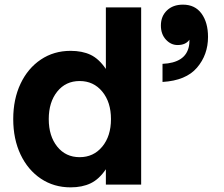

<svg xmlns="http://www.w3.org/2000/svg" viewBox="-20 -795 966 827"><path d="M37 -282Q37 -368 68.5 -434.5Q100 -501 156 -538.5Q212 -576 284 -576Q334 -576 370 -559Q406 -542 436 -498V-763H588V0H436V-66Q407 -23 370.5 -5.5Q334 12 284 12Q212 12 156 -25.5Q100 -63 68.5 -129.5Q37 -196 37 -282ZM458 -282Q458 -355 420.5 -400.5Q383 -446 323 -446Q263 -446 226.5 -400.5Q190 -355 190 -282Q190 -209 226.5 -163.5Q263 -118 323 -118Q383 -118 420.5 -163.5Q458 -209 458 -282ZM680 -520Q729 -522 758 -541Q787 -560 794 -597Q796 -605 796 -624Q780 -601 745 -601Q716 -601 694.5 -624.5Q673 -648 673 -685Q673 -725 699 -750Q725 -775 768 -775Q820 -775 848 -736.5Q876 -698 876 -636Q876 -559 828.5 -503.5Q781 -448 680 -442Z"/></svg>

Font: Open Sauce One ExtraBold
Style: Regular
Weight: 800
Designer: Alfredo Marco Pradil
Foundry: Creative Sauce Fz LLC
Version: Version 1.477